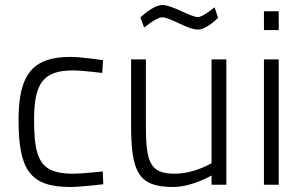

<svg xmlns="http://www.w3.org/2000/svg" viewBox="-20 -737 1207 766"><path d="M261 -510C112 -510 54 -442 54 -259C54 -62 98 9 260 9C303 9 392 -2 392 -2L390 -53C390 -53 309 -44 271 -44C140 -44 116 -102 116 -259C116 -403 151 -456 271 -456C309 -456 388 -446 388 -446L391 -497C391 -497 304 -510 261 -510Z M836 -708C836 -708 790 -669 770 -669C739 -669 668 -717 628 -717C590 -717 540 -667 540 -667L555 -627C555 -627 604 -668 627 -668C659 -668 729 -619 769 -619C805 -619 850 -666 850 -666L836 -708ZM883 0H824V-37C824 -37 747 9 670 9C531 9 503 -52 503 -239V-500H562V-240C562 -91 577 -44 677 -44C756 -44 824 -86 824 -86V-500H883Z M1092 -617V-692H1033V-617ZM1092 0V-500H1033V0Z"/></svg>

Font: RazerF5 Light
Style: Regular
Weight: 300
Foundry: Razer Inc.
Version: Version 2